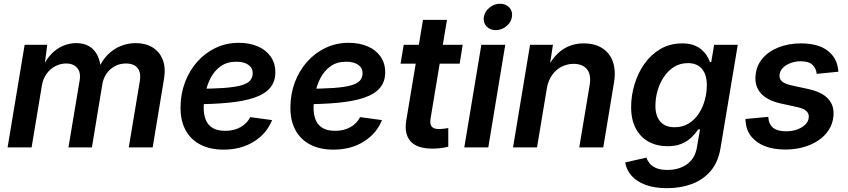

<svg xmlns="http://www.w3.org/2000/svg" viewBox="-20 -777 4470 1012"><path d="M20 0 109.9 -541H229L212.4 -412.6L202.6 -416.5Q222.7 -464.4 251.5 -493.4Q280.3 -522.5 314 -536.1Q347.7 -549.8 381.8 -549.8Q423.3 -549.8 451.9 -532Q480.5 -514.2 495.4 -481.4Q510.3 -448.7 512.2 -403.3L498 -411.6Q517.1 -458 547.9 -488.8Q578.6 -519.5 616.9 -534.7Q655.3 -549.8 695.8 -549.8Q746.6 -549.8 783.7 -527.3Q820.8 -504.9 837.6 -462.6Q854.5 -420.4 844.2 -359.4L784.7 0H658.7L716.8 -348.6Q722.2 -382.8 713.9 -403.3Q705.6 -423.8 687.3 -433.1Q668.9 -442.4 644.5 -442.4Q611.3 -442.4 585 -428Q558.6 -413.6 541.7 -389.2Q524.9 -364.7 519.5 -334L464.4 0H340.8L399.9 -354Q406.7 -396.5 386.5 -419.4Q366.2 -442.4 329.1 -442.4Q299.3 -442.4 272.2 -428.5Q245.1 -414.6 225.8 -388.4Q206.5 -362.3 200.7 -325.7L146.5 0Z M1158.2 11.7Q1087.9 11.7 1036.6 -14.6Q985.4 -41 958 -91.3Q930.7 -141.6 931.6 -212.9Q932.1 -282.7 955.3 -344Q978.5 -405.3 1019.8 -451.7Q1061 -498 1116.9 -524.7Q1172.9 -551.3 1238.8 -551.3Q1294.9 -551.3 1338.4 -532.7Q1381.8 -514.2 1406.5 -479.2Q1431.2 -444.3 1431.2 -396Q1431.2 -346.2 1403.3 -313.5Q1375.5 -280.8 1320.3 -262Q1265.1 -243.2 1182.9 -235.4Q1100.6 -227.5 991.2 -227.5L1005.4 -309.1Q1097.7 -309.1 1157.2 -313.2Q1216.8 -317.4 1250.5 -326.9Q1284.2 -336.4 1298.1 -352.3Q1312 -368.2 1312 -392.1Q1312 -419.4 1288.8 -435.5Q1265.6 -451.7 1225.6 -451.7Q1176.3 -451.7 1143.1 -427.7Q1109.9 -403.8 1090.3 -366.2Q1070.8 -328.6 1062.5 -287.1Q1054.2 -245.6 1053.7 -210.4Q1053.2 -176.3 1063.5 -148.2Q1073.7 -120.1 1098.9 -103.8Q1124 -87.4 1167.5 -87.4Q1213.4 -87.4 1248 -106.9Q1282.7 -126.5 1298.8 -159.7L1414.1 -144Q1386.2 -73.2 1318.4 -30.8Q1250.5 11.7 1158.2 11.7Z M1737.3 11.7Q1667 11.7 1615.7 -14.6Q1564.5 -41 1537.1 -91.3Q1509.8 -141.6 1510.7 -212.9Q1511.2 -282.7 1534.4 -344Q1557.6 -405.3 1598.9 -451.7Q1640.1 -498 1696 -524.7Q1752 -551.3 1817.9 -551.3Q1874 -551.3 1917.5 -532.7Q1960.9 -514.2 1985.6 -479.2Q2010.3 -444.3 2010.3 -396Q2010.3 -346.2 1982.4 -313.5Q1954.6 -280.8 1899.4 -262Q1844.2 -243.2 1762 -235.4Q1679.7 -227.5 1570.3 -227.5L1584.5 -309.1Q1676.8 -309.1 1736.3 -313.2Q1795.9 -317.4 1829.6 -326.9Q1863.3 -336.4 1877.2 -352.3Q1891.1 -368.2 1891.1 -392.1Q1891.1 -419.4 1867.9 -435.5Q1844.7 -451.7 1804.7 -451.7Q1755.4 -451.7 1722.2 -427.7Q1689 -403.8 1669.4 -366.2Q1649.9 -328.6 1641.6 -287.1Q1633.3 -245.6 1632.8 -210.4Q1632.3 -176.3 1642.6 -148.2Q1652.8 -120.1 1678 -103.8Q1703.1 -87.4 1746.6 -87.4Q1792.5 -87.4 1827.1 -106.9Q1861.8 -126.5 1877.9 -159.7L1993.2 -144Q1965.3 -73.2 1897.5 -30.8Q1829.6 11.7 1737.3 11.7Z M2418.9 -541 2402.8 -441.4H2091.3L2107.9 -541ZM2209.5 -672.4H2335.9L2249.5 -152.8Q2244.6 -123 2255.4 -109.9Q2266.1 -96.7 2294.9 -96.7Q2303.7 -96.7 2318.6 -98.4Q2333.5 -100.1 2342.8 -102.1V-3.9Q2323.2 1.5 2301.3 3.9Q2279.3 6.3 2258.3 6.3Q2179.2 6.3 2144.5 -31.7Q2109.9 -69.8 2121.1 -140.6Z M2427.2 0 2517.1 -541H2643.1L2553.7 0ZM2592.8 -618.2Q2562 -618.2 2543.9 -638.4Q2525.9 -658.7 2530.3 -687.5Q2535.2 -716.8 2560.3 -737.1Q2585.4 -757.3 2615.7 -757.3Q2646.5 -757.3 2664.8 -737.1Q2683.1 -716.8 2678.2 -687.5Q2673.8 -658.7 2648.7 -638.4Q2623.5 -618.2 2592.8 -618.2Z M2862.3 -311 2810.5 0H2684.1L2773.9 -541H2894.5L2874 -406.7L2860.8 -410.6Q2895 -480.5 2943.6 -514.4Q2992.2 -548.3 3057.1 -548.3Q3114.7 -548.3 3154.3 -523.2Q3193.8 -498 3210.4 -451.4Q3227.1 -404.8 3215.8 -338.9L3159.7 0H3033.2L3087.9 -327.6Q3097.2 -383.3 3074 -411.9Q3050.8 -440.4 3003.4 -440.4Q2968.8 -440.4 2939 -424.8Q2909.2 -409.2 2889.2 -380.4Q2869.1 -351.6 2862.3 -311Z M3496.6 214.8Q3428.2 214.8 3381.1 196.8Q3334 178.7 3307.6 147.9Q3281.2 117.2 3275.4 79.1L3387.2 53.7Q3392.1 69.3 3404.1 84.2Q3416 99.1 3438.7 108.9Q3461.4 118.7 3498 118.7Q3559.6 118.7 3601.6 88.4Q3643.6 58.1 3653.3 -0.5L3669.9 -95.7L3660.2 -94.7Q3645.5 -72.8 3624.3 -52.5Q3603 -32.2 3572.5 -19.3Q3542 -6.3 3499 -6.3Q3442.4 -6.3 3398.9 -30Q3355.5 -53.7 3331.1 -99.9Q3306.6 -146 3306.6 -212.9Q3306.6 -274.4 3325 -334.2Q3343.3 -394 3377.9 -442.4Q3412.6 -490.7 3462.4 -519.5Q3512.2 -548.3 3575.2 -548.3Q3610.8 -548.3 3636.2 -539.1Q3661.6 -529.8 3678.7 -514.6Q3695.8 -499.5 3706.3 -482.4Q3716.8 -465.3 3722.2 -449.2L3729 -450.7L3744.1 -541H3868.7L3777.8 3.4Q3765.6 77.1 3726.1 123.8Q3686.5 170.4 3627.2 192.6Q3567.9 214.8 3496.6 214.8ZM3535.6 -106.4Q3578.1 -106.4 3610.1 -126.2Q3642.1 -146 3663.3 -178.5Q3684.6 -210.9 3695.1 -250.2Q3705.6 -289.6 3705.6 -328.6Q3705.6 -382.3 3680.4 -413.3Q3655.3 -444.3 3605.5 -444.3Q3564.5 -444.3 3532.7 -424.3Q3501 -404.3 3479 -371.3Q3457 -338.4 3445.8 -298.6Q3434.6 -258.8 3434.6 -219.2Q3434.6 -166.5 3460 -136.5Q3485.4 -106.4 3535.6 -106.4Z M4119.1 11.2Q4057.1 11.2 4011.2 -6.8Q3965.3 -24.9 3939 -58.6Q3912.6 -92.3 3909.7 -139.6Q3909.7 -142.1 3909.4 -144.5Q3909.2 -147 3909.2 -149.9L4029.3 -161.1Q4032.2 -121.1 4055.4 -103Q4078.6 -85 4123.5 -85Q4154.8 -85 4180.9 -94.2Q4207 -103.5 4223.9 -119.6Q4240.7 -135.7 4242.7 -156.7Q4245.1 -177.7 4230.7 -191.4Q4216.3 -205.1 4182.6 -212.4L4093.8 -231.9Q4023.4 -248 3990.2 -285.4Q3957 -322.8 3962.4 -378.9Q3966.8 -431.6 3999.8 -469.7Q4032.7 -507.8 4085.4 -528.1Q4138.2 -548.3 4200.7 -548.3Q4290.5 -548.3 4340.1 -511.5Q4389.6 -474.6 4397 -414.6Q4397.9 -411.1 4398.4 -407.2Q4398.9 -403.3 4398.9 -398.9L4284.7 -387.7Q4281.7 -417.5 4262 -435.8Q4242.2 -454.1 4200.2 -454.1Q4172.9 -454.1 4148.2 -445.1Q4123.5 -436 4107.4 -420.4Q4091.3 -404.8 4088.9 -383.3Q4086.4 -361.8 4100.8 -348.6Q4115.2 -335.4 4151.4 -327.1L4241.2 -307.6Q4312 -292 4345 -256.3Q4377.9 -220.7 4373 -166Q4369.6 -125.5 4348.6 -92.5Q4327.6 -59.6 4292.7 -36.4Q4257.8 -13.2 4213.4 -1Q4168.9 11.2 4119.1 11.2Z"/></svg>

Font: Inter 17pt SemiBold
Style: Italic
Weight: 600
Italic angle: -9.3988°
Version: Version 4.001;git-66647c0bb